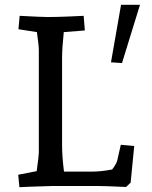

<svg xmlns="http://www.w3.org/2000/svg" viewBox="-20 -776 635 801"><path d="M56 -47 133 -62Q142 -125 142 -140V-566Q142 -586 134 -642L57 -654L62 -710Q155 -705 178 -705Q216 -705 264 -707Q312 -709 329 -710L334 -649L246 -642Q239 -572 239 -536V-170Q239 -122 247 -60H362Q401 -60 448 -69Q466 -93 469 -106L484 -172L540 -167L525 -14L506 4Q414 0 392 0H197L102 3L61 5ZM443 -516 485 -756H564L489 -513Z"/></svg>

Font: Andada Pro Medium
Style: Regular
Weight: 500
Designer: Carolina Giovagnoli
Foundry: Huerta Tipografica
Version: Version 3.005; ttfautohint (v1.8.4)